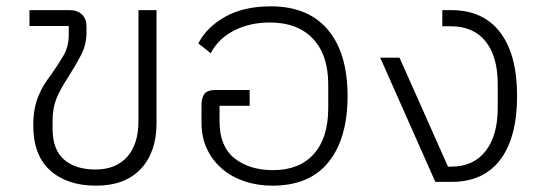

<svg xmlns="http://www.w3.org/2000/svg" viewBox="-20 -574 1716 606"><path d="M283 12Q192 12 138.5 -36Q85 -84 85 -178Q85 -206 89 -228Q93 -250 100.5 -269Q108 -288 118 -304.5Q128 -321 141 -338Q163 -369 180 -398Q197 -427 197 -463V-492H73V-542H199Q225 -542 239 -528Q253 -514 253 -491V-473Q253 -433 236 -400.5Q219 -368 193 -327Q170 -292 158 -262.5Q146 -233 146 -194V-167Q146 -102 182 -70.5Q218 -39 281 -39Q346 -39 381.5 -79Q417 -119 417 -192V-542H474V-185Q474 -94 424.5 -41Q375 12 283 12Z M840 12Q792 12 751 -2Q710 -16 680 -42Q650 -68 633 -104.5Q616 -141 616 -187V-242Q616 -265 625 -277.5Q634 -290 662 -290H768V-240H673V-190Q673 -112 720 -74.5Q767 -37 842 -37Q925 -37 970.5 -88Q1016 -139 1016 -233V-307Q1016 -401 967.5 -452Q919 -503 832 -503Q769 -503 719.5 -478Q670 -453 645 -406L606 -437Q632 -488 690.5 -521Q749 -554 835 -554Q952 -554 1014.5 -480.5Q1077 -407 1077 -271Q1077 -137 1017 -62.5Q957 12 840 12Z M1180 -392H1241L1394 -48H1404Q1474 -48 1512.5 -97Q1551 -146 1551 -234V-308Q1551 -396 1512.5 -443.5Q1474 -491 1404 -491H1376V-542H1405Q1505 -542 1558.5 -472Q1612 -402 1612 -271Q1612 -140 1559 -70Q1506 0 1406 0H1354Z"/></svg>

Font: IBM Plex Thai Light
Style: Regular
Weight: 300
Designer: Mike Abbink, Paul van der Laan, Pieter van Rosmalen, Ben Mitchell, Mark Frömberg
Foundry: Bold Monday
Version: Version 1.0